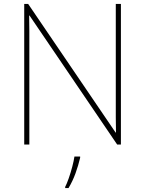

<svg xmlns="http://www.w3.org/2000/svg" viewBox="-20 -734 738 975"><path d="M594 0H575L130 -655H128Q129 -612 129 -577Q129 -542 129 -502V0H103V-714H123L567 -61H569Q568 -99 568 -138Q568 -177 568 -211V-714H594ZM387 67Q378 106 363.5 146Q349 186 328 221H311V215Q319 200 329 171.5Q339 143 347 112.5Q355 82 358 61H387Z"/></svg>

Font: Noto Sans Devanagari Thin
Style: Regular
Weight: 100
Designer: Jelle Bosma - Monotype Design Team
Foundry: Monotype Imaging Inc.
Version: Version 2.004; ttfautohint (v1.8.4.7-5d5b)